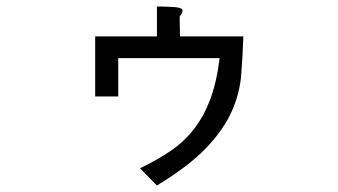

<svg xmlns="http://www.w3.org/2000/svg" viewBox="-20 -455 1040 591"><path d="M534 -343H729Q727 -282 722.5 -225Q718 -168 693.5 -112.5Q669 -57 615.5 -0.5Q562 56 463 116L411 63Q463 38 504.5 10Q546 -18 576.5 -57Q607 -96 627 -149Q647 -202 656 -276H344V-158H273V-343H463V-435Q479 -435 493.5 -434.5Q508 -434 519 -433Q530 -432 536 -429.5Q542 -427 542 -423Q542 -419 540.5 -415.5Q539 -412 533 -404Z"/></svg>

Font: D2Coding ligature
Style: Regular
Weight: 400
Monospace: yes
Designer: Yong-Rak Park; Jeong-Hwan Yoon; Sang-Min Lee;
Foundry: NHN Corporation
Version: Version 1.3.2; Build 20180524